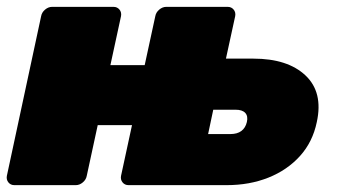

<svg xmlns="http://www.w3.org/2000/svg" viewBox="-25 -540 985 560"><path d="M17 0Q6 0 -0.5 -8Q-7 -16 -5 -27L95 -493Q97 -504 106.5 -512Q116 -520 127 -520H306Q317 -520 323.5 -512Q330 -504 328 -493L297 -350H397L428 -493Q430 -504 439.5 -512Q449 -520 460 -520H639Q650 -520 656.5 -512Q663 -504 661 -493L634 -369H714Q814 -369 866 -320Q918 -271 899 -184Q887 -126 850 -85Q813 -44 758 -22Q703 0 636 0H350Q339 0 332.5 -8Q326 -16 328 -27L360 -175H260L228 -27Q226 -16 216.5 -8Q207 0 196 0ZM582 -149H647Q667 -149 679 -158Q691 -167 695 -184Q699 -201 690.5 -210.5Q682 -220 662 -220H597Z"/></svg>

Font: Rubik Light Black
Style: Italic
Weight: 900
Italic angle: -12°
Version: Version 2.104